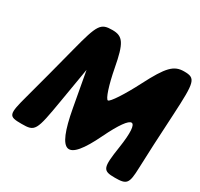

<svg xmlns="http://www.w3.org/2000/svg" viewBox="-171 -1097 1312 1262"><g transform="rotate(30 485.5 -466.5)"><path d="M182 -644C148 -511 99 -326 72 -227C26 -60 31 -50 131 -50C233 -50 238 -60 280 -310L324 -571L372 -308C428 0 505 18 632 -246C745 -479 801 -476 765 -238C739 -67 746 -50 839 -50C930 -50 941 -64 945 -185C947 -259 956 -448 965 -602C979 -860 973 -883 885 -883C808 -883 768 -842 682 -675C622 -558 562 -467 546 -467C530 -467 500 -558 478 -675C446 -846 421 -883 341 -883C252 -883 238 -861 182 -644Z"/></g></svg>

Font: Hussar Skorodowane
Style: Ky
Weight: 700
Foundry: Cannot Into Space Fonts
Version: Version 0.892